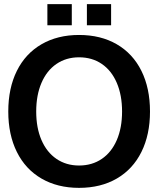

<svg xmlns="http://www.w3.org/2000/svg" viewBox="-20 -895 765 928"><path d="M20 -356Q20 -469 61.5 -552.5Q103 -636 180.5 -681Q258 -726 362 -726Q467 -726 544.5 -681Q622 -636 663.5 -552.5Q705 -469 705 -356Q705 -244 663.5 -160.5Q622 -77 544.5 -32Q467 13 362 13Q258 13 180.5 -32Q103 -77 61.5 -160.5Q20 -244 20 -356ZM362 -95Q425 -95 472 -127Q519 -159 544.5 -218Q570 -277 570 -356Q570 -435 544.5 -494.5Q519 -554 472 -586Q425 -618 362 -618Q300 -618 253 -586Q206 -554 180.5 -494.5Q155 -435 155 -356Q155 -277 180.5 -218Q206 -159 253 -127Q300 -95 362 -95ZM327 -875V-773H209V-875ZM400 -875H517V-773H400Z"/></svg>

Font: Non Bureau Medium
Style: Regular
Weight: 500
Designer: Jona Saucedo
Foundry: Non Foundry
Version: Version 1.000; ttfautohint (v1.8.4)